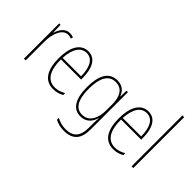

<svg xmlns="http://www.w3.org/2000/svg" viewBox="-120 -1273 2028 2028"><g transform="rotate(45 893.5 -259.5)"><path d="M229 -535C157 -535 121 -470 104 -414H102L98 -527H77V0H103V-283C103 -394 145 -510 229 -510C248 -510 264 -505 277 -500L285 -524C268 -532 248 -535 229 -535Z M505 -537C388 -537 333 -423 333 -263C333 -97 390 10 521 10C569 10 607 -2 642 -22V-51C599 -26 564 -15 521 -15C413 -15 358 -106 359 -271H660V-298C660 -424 619 -537 505 -537ZM505 -512C596 -512 636 -417 635 -295H360C368 -440 422 -512 505 -512Z M938 -537C815 -537 760 -432 760 -260C760 -78 822 10 929 10C1009 10 1060 -40 1078 -113H1081C1078 -72 1078 -47 1078 -14V32C1078 156 1027 216 914 216C860 216 819 202 780 181V209C817 229 860 241 914 241C1048 241 1104 167 1104 32V-527H1083L1080 -439H1077C1058 -491 1019 -537 938 -537ZM938 -512C1041 -512 1078 -424 1078 -319V-229C1078 -129 1043 -15 929 -15C836 -15 786 -95 786 -260C786 -413 830 -512 938 -512Z M1403 -537C1286 -537 1231 -423 1231 -263C1231 -97 1288 10 1419 10C1467 10 1505 -2 1540 -22V-51C1497 -26 1462 -15 1419 -15C1311 -15 1256 -106 1257 -271H1558V-298C1558 -424 1517 -537 1403 -537ZM1403 -512C1494 -512 1534 -417 1533 -295H1258C1266 -440 1320 -512 1403 -512Z M1711 0V-760H1685V0Z"/></g></svg>

Font: Noto Sans Lao Condensed Thin
Style: Regular
Weight: 100
Width: 3
Designer: Monotype Design Team
Foundry: Monotype Imaging Inc.
Version: Version 2.003